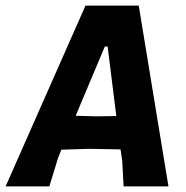

<svg xmlns="http://www.w3.org/2000/svg" viewBox="-36 -665 664 685"><path d="M459 -645 565 0H405L400 -92L394 -132L282 -134L183 -131L171 -101L140 0H-16L269 -645ZM338 -499 234 -252 306 -250 379 -251 348 -499Z"/></svg>

Font: Alegreya Sans ExtraBold
Style: Italic
Weight: 800
Italic angle: -7°
Designer: Juan Pablo del Peral
Foundry: Huerta Tipografica
Version: Version 2.007